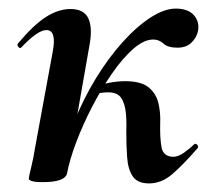

<svg xmlns="http://www.w3.org/2000/svg" viewBox="-20 -416 500 447"><path d="M136 -12 118 -14Q129 -73 151.5 -129.5Q174 -186 203.5 -234Q233 -282 266 -318.5Q299 -355 331 -375.5Q363 -396 389 -396Q418 -396 431.5 -380.5Q445 -365 441 -344Q438 -329 426 -317Q414 -305 393 -305Q371 -305 360.5 -314.5Q350 -324 337 -324Q315 -324 290 -302Q265 -280 240.5 -244.5Q216 -209 194.5 -167.5Q173 -126 157.5 -85Q142 -44 136 -12ZM80 8Q61 8 54 5.5Q47 3 47 0Q47 -4 52.5 -26Q58 -48 62 -74L103 -297Q112 -346 88 -346Q78 -346 63.5 -336Q49 -326 30 -306Q27 -302 23 -306.5Q19 -311 22 -315Q58 -358 87 -376.5Q116 -395 144 -395Q176 -395 186 -372.5Q196 -350 188 -309L136 -12Q131 8 80 8ZM327 11Q300 11 289 -5.5Q278 -22 276 -49.5Q274 -77 274 -109Q275 -132 273 -153Q271 -174 262.5 -187.5Q254 -201 232 -201Q219 -201 205 -198L200 -212Q217 -220 235.5 -223.5Q254 -227 271 -227Q308 -227 325.5 -213Q343 -199 348.5 -177Q354 -155 353 -130Q352 -96 356 -73.5Q360 -51 384 -51Q395 -51 409 -61Q423 -71 432 -80Q435 -83 439 -79Q443 -75 440 -71Q406 -32 381 -10.5Q356 11 327 11Z"/></svg>

Font: Cormorant
Style: Bold Italic
Weight: 700
Italic angle: -10°
Designer: Christian Thalmann (Catharsis Fonts)
Foundry: Catharsis Fonts
Version: Version 4.000